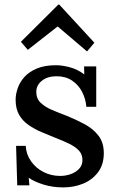

<svg xmlns="http://www.w3.org/2000/svg" viewBox="-20 -800 510 836"><path d="M256 16Q209 16 169 3.5Q129 -9 105 -26L108 7H55L50 -165H92Q94 -128 115 -98Q136 -68 169.5 -51Q203 -34 242 -34Q265 -34 287 -41.5Q309 -49 324 -64.5Q339 -80 339 -103Q339 -128 323.5 -144.5Q308 -161 281.5 -174Q255 -187 221 -200Q191 -212 160.5 -225Q130 -238 104 -256Q78 -274 63 -300.5Q48 -327 48 -366Q48 -389 57 -415.5Q66 -442 86 -464.5Q106 -487 140 -501.5Q174 -516 224 -516Q251 -516 284.5 -507Q318 -498 347 -476L346 -511H399V-335H356Q353 -370 337.5 -400Q322 -430 294 -449Q266 -468 226 -468Q187 -468 162.5 -448.5Q138 -429 138 -400Q138 -371 156.5 -353Q175 -335 205 -322Q235 -309 270 -296Q312 -279 349 -259Q386 -239 409 -209Q432 -179 432 -133Q432 -83 406.5 -49.5Q381 -16 341 0Q301 16 256 16ZM359 -576 232 -684H230L101 -583L71 -618L234 -780H238L391 -614Z"/></svg>

Font: Lora Medium
Style: Regular
Weight: 500
Designer: Olga Karpushina, Alexei Vanyashin (Cyrillic)
Foundry: Cyreal
Version: Version 3.004